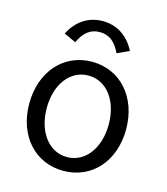

<svg xmlns="http://www.w3.org/2000/svg" viewBox="-100 -722 701 808"><g transform="rotate(15 250.0 -318.0)"><path d="M159 -528C181 -575 209 -596 249 -596C289 -596 317 -575 339 -528L391 -552C361 -611 311 -644 249 -644C187 -644 137 -611 107 -552ZM250 8C374 8 461 -90 461 -229C461 -368 374 -467 250 -467C126 -467 39 -368 39 -229C39 -90 126 8 250 8ZM250 -52C171 -52 115 -126 115 -230C115 -334 171 -407 250 -407C329 -407 385 -334 385 -230C385 -126 329 -52 250 -52Z"/></g></svg>

Font: Inconsolata
Style: Regular
Weight: 400
Monospace: yes
Designer: Raph Levien, Cyreal, Brenton Simpson
Foundry: Raph Levien, Cyreal, Google
Version: Version 3.100